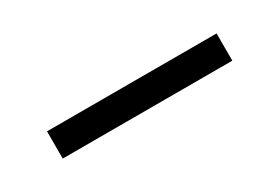

<svg xmlns="http://www.w3.org/2000/svg" viewBox="-8 -446 516 354"><g transform="rotate(-30 249.5 -269.0)"><path d="M430 -240H69V-298H430Z"/></g></svg>

Font: Myanmar April Display
Style: Regular
Weight: 400
Designer: Khon Soe Zaw Thu
Foundry: Myanmar OS
Version: Version 2.50 April 12, 2019